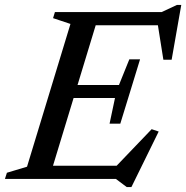

<svg xmlns="http://www.w3.org/2000/svg" viewBox="-41 -725 754 778"><path d="M244.5 -628 174 -651.5 181.5 -676H363L157.5 0H-21L-13 -25L68.5 -49.5ZM596 -640.5 617 -622.5H287.5L305 -676H614L676 -705H693.5L654.5 -483H621ZM472.5 33 428.5 0H98L115.5 -53.5H462.5L415 -36L573.5 -201.5L602 -192L491.5 33ZM446.5 -224H403L425 -328H198.5L214.5 -380.5H441L483 -484.5H526.5L486.5 -354Z"/></svg>

Font: Newsreader 16pt 16pt Medium
Style: Italic
Weight: 500
Italic angle: -17°
Version: Version 1.003